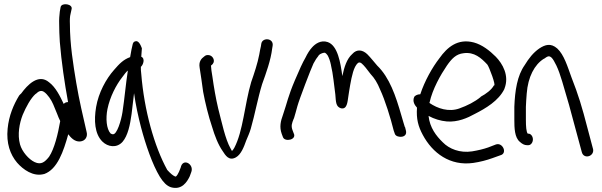

<svg xmlns="http://www.w3.org/2000/svg" viewBox="-20 -761 2917 931"><path d="M310 -266C301 -266 294 -263 289 -257C271 -295 250 -338 218 -362C166 -406 112 -348 83 -308C79 -305 76 -301 73 -298C46 -254 23 -200 17 -137C10 -67 29 -12 63 28C92 61 141 97 193 83H194C259 60 288 -28 311 -110C323 -94 342 -73 368 -75C395 -77 406 -100 400 -121C383 -195 364 -275 350 -358C335 -448 319 -546 319 -644C318 -665 319 -682 322 -693L327 -716C335 -742 279 -750 274 -727L270 -705C268 -688 266 -667 267 -642C267 -619 268 -590 270 -558C278 -460 293 -359 310 -266ZM77 -61C64 -109 74 -163 90 -204C106 -242 129 -285 153 -306H154C167 -319 180 -325 194 -315C210 -304 229 -277 238 -255L257 -209C261 -198 266 -186 272 -174C261 -111 244 -40 218 -1C198 24 180 40 148 25C120 12 87 -25 77 -61Z M501 -232C513 -291 543 -349 573 -387C583 -400 590 -411 600 -419C590 -356 584 -283 574 -218C568 -178 547 -107 527 -110C524 -110 521 -111 516 -114C496 -136 492 -187 501 -232ZM665 -486C666 -502 667 -515 668 -527C662 -543 651 -568 634 -560C628 -558 626 -554 624 -549C621 -537 614 -506 611 -484C578 -472 559 -452 533 -422C494 -378 458 -312 446 -242C435 -177 439 -112 476 -75C503 -48 546 -42 574 -73C600 -103 611 -156 618 -208C622 -241 626 -274 630 -309C638 -252 650 -197 664 -143C686 -60 719 37 755 96C772 123 788 140 809 147C862 162 887 121 900 94L908 72C921 34 866 3 856 52L848 72C843 83 838 91 832 96H831V94H827L826 93C820 91 807 81 791 63C728 -51 679 -227 665 -402C663 -415 663 -425 663 -437C673 -444 686 -477 665 -486Z M1300 -527 1302 -539C1308 -577 1252 -581 1247 -549L1245 -536C1243 -528 1240 -514 1237 -496C1229 -454 1213 -406 1198 -363C1166 -255 1159 -125 1116 -44C1113 -38 1108 -32 1105 -29C1103 -31 1101 -35 1099 -40H1098V-41C1072 -87 1056 -166 1038 -235C1026 -286 1017 -339 1010 -389C1006 -412 1004 -426 1003 -443C1007 -446 1017 -453 1017 -466C1017 -480 1005 -494 989 -494C983 -494 978 -494 970 -487C956 -477 943 -462 948 -433C954 -399 959 -357 965 -316C975 -262 991 -197 1008 -147C1021 -103 1038 -59 1060 -28C1073 -8 1090 21 1124 2C1149 -12 1163 -49 1174 -80C1181 -97 1190 -116 1196 -137C1216 -206 1230 -285 1251 -353C1270 -406 1293 -468 1300 -527Z M1688 -499C1661 -475 1649 -435 1640 -392C1631 -457 1618 -540 1569 -557C1536 -568 1509 -549 1493 -531C1482 -519 1471 -502 1461 -481C1448 -459 1432 -424 1410 -372C1376 -292 1373 -265 1352 -204C1341 -174 1334 -146 1346 -112L1352 -96C1361 -71 1421 -83 1404 -115L1398 -131C1391 -151 1395 -162 1404 -185V-186H1405C1410 -203 1416 -223 1422 -246C1431 -279 1488 -428 1500 -453C1509 -470 1517 -482 1524 -490V-491C1530 -498 1536 -501 1542 -503C1557 -508 1559 -505 1569 -492C1575 -481 1581 -465 1585 -445V-444C1595 -404 1600 -346 1606 -303C1609 -267 1608 -244 1633 -236C1663 -229 1665 -266 1669 -293C1671 -310 1675 -329 1678 -349C1686 -393 1695 -437 1715 -455C1727 -465 1739 -449 1753 -433L1777 -402C1796 -382 1810 -359 1823 -327C1847 -276 1874 -189 1889 -128L1895 -111C1897 -106 1902 -102 1908 -100C1929 -93 1953 -101 1949 -124V-125L1944 -145H1943C1939 -156 1934 -176 1926 -202C1899 -296 1869 -385 1809 -443C1793 -461 1779 -480 1761 -498C1739 -519 1711 -525 1688 -499Z M1989 -292C1978 -269 1992 -250 2002 -239C1998 -184 2008 -148 2030 -107C2077 -19 2162 45 2275 29C2309 24 2339 16 2367 6L2406 -8C2442 -17 2418 -70 2387 -61H2386L2347 -46C2324 -38 2299 -32 2269 -27C2210 -18 2158 -39 2127 -71C2095 -102 2064 -142 2058 -199C2086 -184 2115 -175 2147 -172C2200 -168 2247 -189 2283 -209C2334 -235 2398 -272 2426 -330V-331C2451 -394 2417 -452 2384 -486C2354 -516 2318 -544 2278 -555C2199 -576 2148 -531 2111 -479C2076 -434 2039 -368 2018 -304C2002 -304 1992 -296 1989 -292ZM2062 -262 2063 -264C2077 -329 2117 -399 2147 -443C2170 -476 2191 -499 2228 -503C2280 -510 2313 -480 2343 -448C2351 -439 2388 -341 2375 -347C2363 -325 2337 -306 2311 -292V-291C2282 -267 2246 -249 2207 -235C2156 -217 2103 -234 2062 -262Z M2534 -307C2540 -388 2572 -448 2617 -476H2618C2635 -488 2642 -493 2655 -481C2662 -474 2669 -461 2678 -443C2688 -422 2697 -396 2706 -366C2732 -280 2746 -230 2775 -120L2801 -24C2810 13 2862 -2 2856 -37L2830 -135C2801 -247 2785 -299 2751 -386C2732 -438 2715 -496 2682 -526C2651 -553 2624 -545 2595 -526C2566 -506 2544 -478 2524 -445C2488 -394 2477 -322 2474 -243V-180C2474 -141 2475 -94 2501 -73C2512 -63 2523 -57 2535 -57H2542C2554 -57 2564 -70 2564 -85C2564 -100 2554 -113 2542 -113H2539C2532 -121 2530 -148 2530 -180V-243C2531 -264 2532 -284 2534 -307Z"/></svg>

Font: Stray Cat
Style: BdCn
Weight: 700
Version: Version 1.0